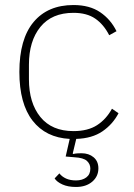

<svg xmlns="http://www.w3.org/2000/svg" viewBox="-20 -540 531 763"><path d="M272 -520Q336 -520 378 -491.5Q420 -463 443 -416L414 -400Q392 -443 358.5 -466Q325 -489 272 -489Q186 -489 140.5 -433Q95 -377 95 -283V-225Q95 -131 140.5 -75Q186 -19 272 -19Q329 -19 365.5 -42.5Q402 -66 425 -108L451 -90Q428 -46 387 -18Q346 10 283 12L269 70L271 72Q279 70 287.5 69.5Q296 69 304 69Q333 69 352 85Q371 101 371 129Q371 161 346.5 182Q322 203 282 203Q250 203 228 193Q206 183 197 169L216 149Q226 162 242.5 169.5Q259 177 282 177Q307 177 323 165Q339 153 339 130Q339 112 325.5 99.5Q312 87 276 85L241 82L257 12Q162 7 109.5 -60.5Q57 -128 57 -254Q57 -385 113.5 -452.5Q170 -520 272 -520Z"/></svg>

Font: IBM Plex Sans Hebrew ExtLt
Style: Regular
Weight: 200
Designer: Mike Abbink, Paul van der Laan, Pieter van Rosmalen, Yanek Iontef
Foundry: Bold Monday
Version: Version 1.3